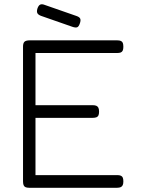

<svg xmlns="http://www.w3.org/2000/svg" viewBox="-20 -878 670 909"><path d="M118 11Q107 11 100.5 8Q94 5 91.5 -2Q89 -9 89 -20V-657Q89 -674 96 -680.5Q103 -687 121 -687H535Q546 -687 552.5 -684Q559 -681 561.5 -674.5Q564 -668 564 -656Q564 -645 561 -638.5Q558 -632 551.5 -629.5Q545 -627 534 -627H148V-380H419Q430 -380 436.5 -377Q443 -374 446 -367.5Q449 -361 449 -349Q449 -338 446 -331.5Q443 -325 436 -322.5Q429 -320 417 -320H148V-49H535Q546 -49 552.5 -46Q559 -43 561.5 -36.5Q564 -30 564 -19Q564 -8 561 -1.5Q558 5 551.5 8Q545 11 534 11ZM323 -751 174 -803Q161 -808 157 -815.5Q153 -823 157 -837Q162 -852 170 -856Q178 -860 191 -855L343 -802Q357 -797 360 -789Q363 -781 358 -767Q353 -752 345.5 -749Q338 -746 323 -751Z"/></svg>

Font: Fredoka Light Light
Style: Regular
Weight: 300
Version: Version 2.001